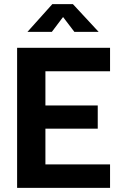

<svg xmlns="http://www.w3.org/2000/svg" viewBox="-20 -916 591 936"><path d="M63.4 0V-683H516.5V-568.5H201.4V-402H456.5V-288.9H201.4V-114.5H516.5V0ZM113.8 -760.6 235.2 -896H335.3L460.9 -760.6H342.6L287.4 -833.1L232.7 -760.6Z"/></svg>

Font: Cairo
Style: Regular
Weight: 400
Designer: Mohamed Gaber, Accademia di Belle Arti di Urbino
Foundry: Kief Type Foundry, Accademia di Belle Arti di Urbino
Version: Version 3.120